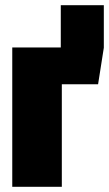

<svg xmlns="http://www.w3.org/2000/svg" viewBox="-20 -716 418 736"><path d="M213 -696H378V-533L356 -393H217V0H27V-534H213Z"/></svg>

Font: Fira Sans Extra Condensed Black
Style: Regular
Weight: 900
Width: 1
Designer: Carrois Corporate & Edenspiekermann AG
Foundry: Carrois Corporate GbR & Edenspiekermann AG
Version: Version 4.203